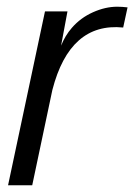

<svg xmlns="http://www.w3.org/2000/svg" viewBox="-20 -552 400 572"><path d="M329 -532Q344 -532 360 -530L347 -470Q188 -486 136 -284L76 0H4L114 -518H181L162 -416Q174 -446 194 -469Q220 -499 257 -515.5Q294 -532 329 -532Z"/></svg>

Font: Nacelle Light
Style: Italic
Weight: 300
Italic angle: -12°
Designer: Sora Sagano
Foundry: Sora Sagano
Version: Version 1.000;FEAKit 1.0